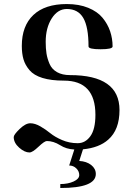

<svg xmlns="http://www.w3.org/2000/svg" viewBox="-20 -730 671 950"><path d="M372.1 66.4 390.6 8.8C444 3.6 485.7 -12.4 515.6 -39.1C552.7 -71.6 571.3 -120.4 571.3 -185.5C571.3 -300.8 489.6 -358.4 326.2 -358.4C300.8 -358.4 279.5 -363.3 262.2 -373C245 -382.8 232.6 -396.5 225.1 -414.1C217.6 -431.6 212.6 -448.7 210 -465.3C207.4 -481.9 206.1 -501.3 206.1 -523.4C206.1 -569 216 -607.4 235.8 -638.7C255.7 -669.9 280.6 -685.5 310.5 -685.5C347.7 -685.5 374.8 -670.7 392.1 -641.1C409.3 -611.5 418 -564.5 418 -500C418 -490.9 437.8 -486.3 477.5 -486.3C517.3 -486.3 537.1 -490.9 537.1 -500C537.1 -526 533 -551.1 524.9 -575.2C516.8 -599.3 504.2 -621.6 487.3 -642.1C470.4 -662.6 446.8 -679 416.5 -691.4C386.2 -703.8 350.9 -710 310.5 -710C238.3 -710 183.1 -691.9 145 -655.8C106.9 -619.6 87.9 -568.7 87.9 -502.9C87.9 -477.5 90.7 -455.4 96.2 -436.5C101.7 -417.6 111.7 -399.7 126 -382.8C140.3 -365.9 161.8 -353 190.4 -344.2C219.1 -335.4 254.2 -331.1 295.9 -331.1C400.1 -331.1 452.1 -274.7 452.1 -162.1C452.1 -114.6 443.8 -79.3 427.2 -56.2C410.6 -33 389.6 -21.5 364.3 -21.5C336.9 -21.5 311.2 -26.7 287.1 -37.1C263 -47.5 243.7 -58.8 229 -70.8C214.4 -82.8 198.1 -94.1 180.2 -104.5C162.3 -114.9 145.5 -120.1 129.9 -120.1C114.3 -120.1 96.7 -110.7 77.1 -91.8C57.6 -72.9 47.9 -59.6 47.9 -51.8C47.9 -32.9 56.8 -15.5 74.7 0.5C92.6 16.4 109.7 24.4 126 24.4C135.7 24.4 150.6 15 170.4 -3.9C190.3 -22.8 204.1 -32.2 211.9 -32.2C233.4 -32.2 255.2 -25.4 277.3 -11.7C297.5 1.3 321 8.5 347.7 9.8L322.3 88.9C335.9 88.9 347.7 93.6 357.4 103C367.2 112.5 372.1 123.5 372.1 136.2C372.1 148.9 362.8 159.5 344.2 168C325.7 176.4 303.7 180.7 278.3 180.7V200.2C395.5 200.2 454.1 177.1 454.1 130.9C454.1 113.3 446.5 98.5 431.2 86.4C415.9 74.4 396.2 67.7 372.1 66.4Z"/></svg>

Font: TriodPostnaja
Style: Medium
Weight: 500
Version: 20110805; ttfautohint (v0.96) -l 8 -r 50 -G 200 -x 14 -w "G"